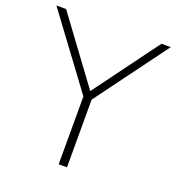

<svg xmlns="http://www.w3.org/2000/svg" viewBox="-129 -809 838 912"><g transform="rotate(20 290.5 -352.5)"><path d="M579 -705 311 -342V0H269V-343L1 -705H50L291 -378L532 -705Z"/></g></svg>

Font: wassup Sans
Style: Light
Weight: 200
Version: Version 2.001